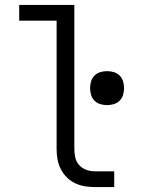

<svg xmlns="http://www.w3.org/2000/svg" viewBox="-20 -760 590 780"><path d="M444 0H365Q344 0 323.5 -3.5Q303 -7 284.5 -16Q266 -25 251 -40Q236 -55 226.5 -74Q217 -93 213.5 -113.5Q210 -134 210 -155V-676H58V-740H282V-155Q282 -137 286 -119.5Q290 -102 302 -89Q314 -76 331 -70Q348 -64 365 -64H444ZM415 -333Q401 -333 387.5 -337Q374 -341 364 -351Q354 -361 350 -374.5Q346 -388 346 -402Q346 -416 350 -429.5Q354 -443 364 -453Q374 -463 387.5 -467Q401 -471 415 -471Q429 -471 442.5 -467Q456 -463 466 -453Q476 -443 480 -429.5Q484 -416 484 -402Q484 -388 480 -374.5Q476 -361 466 -351Q456 -341 442.5 -337Q429 -333 415 -333Z"/></svg>

Font: Lode
Style: Regular
Weight: 400
Monospace: yes
Designer: Belleve Invis
Foundry: Belleve Invis
Version: Version 29.2.0; ttfautohint (v1.8.3)